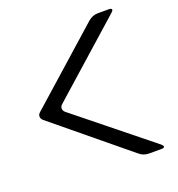

<svg xmlns="http://www.w3.org/2000/svg" viewBox="-152 -888 1032 1116"><g transform="rotate(-20 364.0 -330.0)"><path d="M66 -291 517 80Q544 104 578 104H655Q674 104 674 96Q674 89 664 80L203 -291Q191 -302 191 -315Q191 -329 203 -339L654 -740Q664 -749 664 -755Q664 -764 645 -764H578Q544 -764 517 -740L66 -339Q54 -329 54 -315Q54 -302 66 -291Z"/></g></svg>

Font: WD-XL Lubrifont TC
Style: Regular
Weight: 400
Designer: [WD-XL Lubrifont] Copyright 2020-2022 (c) NightFurySL2001, Skr-ZERO; [ZCOOL QingKe HuangYou] Copyright 2018-2022 (c) The
Version: Version 2.001;hotconv 1.1.1;makeotfexe 2.6.0